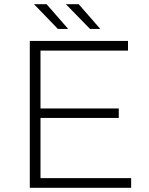

<svg xmlns="http://www.w3.org/2000/svg" viewBox="-20 -895 709 915"><path d="M605 -46V0H122V-700H590V-654H173V-378H546V-333H173V-46ZM142 -875H202L305 -757H256ZM294 -875H355L458 -757H409Z"/></svg>

Font: Montserrat Atlas Light
Style: Regular
Weight: 300
Designer: Julieta Ulanovsky
Foundry: Julieta Ulanovsky
Version: Version 7.200